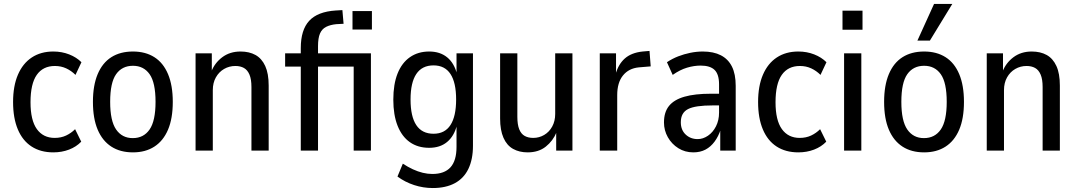

<svg xmlns="http://www.w3.org/2000/svg" viewBox="-20 -760 5436 969"><path d="M249 9Q185 9 139.5 -20.5Q94 -50 70 -107Q46 -164 46 -245Q46 -326 70.5 -383Q95 -440 140.5 -470Q186 -500 249 -500Q292 -500 329 -485.5Q366 -471 391 -446L361 -382Q340 -403 314 -415Q288 -427 257 -427Q197 -427 165.5 -382Q134 -337 134 -244Q134 -153 166 -108.5Q198 -64 256 -64Q288 -64 313.5 -76Q339 -88 359 -108L390 -45Q365 -19 328.5 -5Q292 9 249 9Z M651 9Q587 9 542 -20Q497 -49 473 -105.5Q449 -162 449 -246Q449 -329 473 -386Q497 -443 542 -471.5Q587 -500 651 -500Q714 -500 759 -471.5Q804 -443 828 -386Q852 -329 852 -246Q852 -162 828 -105.5Q804 -49 759 -20Q714 9 651 9ZM650 -63Q705 -63 735 -106.5Q765 -150 765 -246Q765 -343 735 -385.5Q705 -428 651 -428Q596 -428 566 -385.5Q536 -343 536 -246Q536 -150 566 -106.5Q596 -63 650 -63Z M967 0V-491H1049V-397H1046Q1063 -442 1101.5 -471Q1140 -500 1194 -500Q1238 -500 1269.5 -482.5Q1301 -465 1318.5 -427Q1336 -389 1336 -328V0H1249V-321Q1249 -360 1239 -383.5Q1229 -407 1211 -417Q1193 -427 1168 -427Q1137 -427 1111 -412Q1085 -397 1069.5 -369.5Q1054 -342 1054 -305V0Z M1498 0V-424H1419V-491H1520L1498 -468V-517Q1498 -609 1540.5 -655Q1583 -701 1674 -707L1708 -709L1714 -640L1677 -638Q1647 -635 1626 -624.5Q1605 -614 1595 -591Q1585 -568 1585 -527V-468L1555 -491H1852V0H1765V-424H1585V0ZM1759 -611V-704H1857V-611Z M2164 189Q2116 189 2070 174Q2024 159 1986 131L2013 66Q2039 83 2064 94.5Q2089 106 2113.5 112Q2138 118 2162 118Q2223 118 2253.5 84.5Q2284 51 2284 -19V-128H2286Q2272 -73 2236.5 -43.5Q2201 -14 2146 -14Q2089 -14 2048.5 -42.5Q2008 -71 1986.5 -125.5Q1965 -180 1965 -257Q1965 -335 1986.5 -389Q2008 -443 2049 -471.5Q2090 -500 2146 -500Q2201 -500 2237 -470.5Q2273 -441 2287 -384H2284V-491H2367V-24Q2367 44 2344 92Q2321 140 2275.5 164.5Q2230 189 2164 189ZM2168 -85Q2225 -85 2253.5 -129Q2282 -173 2282 -258Q2282 -343 2253.5 -386.5Q2225 -430 2168 -430Q2110 -430 2081 -386.5Q2052 -343 2052 -258Q2052 -172 2081 -128.5Q2110 -85 2168 -85Z M2643 9Q2601 9 2569.5 -8.5Q2538 -26 2521 -64.5Q2504 -103 2504 -162V-491H2591V-170Q2591 -131 2600.5 -107.5Q2610 -84 2628 -74Q2646 -64 2671 -64Q2701 -64 2726.5 -79Q2752 -94 2767 -121.5Q2782 -149 2782 -185V-491H2869V0H2787V-93H2789Q2771 -49 2734.5 -20Q2698 9 2643 9Z M3007 0V-491H3089V-383H3086Q3100 -435 3133 -464.5Q3166 -494 3223 -500L3258 -503L3264 -425L3204 -420Q3153 -415 3124 -379Q3095 -343 3095 -280V0Z M3479 9Q3437 9 3403.5 -12Q3370 -33 3350.5 -67.5Q3331 -102 3331 -142Q3331 -194 3356.5 -225.5Q3382 -257 3434.5 -272Q3487 -287 3568 -287H3621V-228H3578Q3533 -228 3502 -223.5Q3471 -219 3452.5 -209.5Q3434 -200 3425 -183.5Q3416 -167 3416 -143Q3416 -104 3440.5 -81Q3465 -58 3501 -58Q3528 -58 3553 -75Q3578 -92 3593.5 -122.5Q3609 -153 3609 -192V-334Q3609 -385 3586.5 -407Q3564 -429 3516 -429Q3483 -429 3447.5 -418.5Q3412 -408 3375 -382L3346 -446Q3373 -464 3402.5 -475.5Q3432 -487 3464 -493.5Q3496 -500 3527 -500Q3581 -500 3618 -481Q3655 -462 3674 -424Q3693 -386 3693 -327V0H3615V-106H3617Q3606 -72 3586.5 -45.5Q3567 -19 3540.5 -5Q3514 9 3479 9Z M4009 9Q3945 9 3899.5 -20.5Q3854 -50 3830 -107Q3806 -164 3806 -245Q3806 -326 3830.5 -383Q3855 -440 3900.5 -470Q3946 -500 4009 -500Q4052 -500 4089 -485.5Q4126 -471 4151 -446L4121 -382Q4100 -403 4074 -415Q4048 -427 4017 -427Q3957 -427 3925.5 -382Q3894 -337 3894 -244Q3894 -153 3926 -108.5Q3958 -64 4016 -64Q4048 -64 4073.5 -76Q4099 -88 4119 -108L4150 -45Q4125 -19 4088.5 -5Q4052 9 4009 9Z M4232 -610V-706H4333V-610ZM4240 0V-491H4327V0Z M4644 9Q4580 9 4535 -20Q4490 -49 4466 -105.5Q4442 -162 4442 -246Q4442 -329 4466 -386Q4490 -443 4535 -471.5Q4580 -500 4644 -500Q4707 -500 4752 -471.5Q4797 -443 4821 -386Q4845 -329 4845 -246Q4845 -162 4821 -105.5Q4797 -49 4752 -20Q4707 9 4644 9ZM4643 -63Q4698 -63 4728 -106.5Q4758 -150 4758 -246Q4758 -343 4728 -385.5Q4698 -428 4644 -428Q4589 -428 4559 -385.5Q4529 -343 4529 -246Q4529 -150 4559 -106.5Q4589 -63 4643 -63ZM4610 -555 4694 -740H4786L4673 -555Z M4960 0V-491H5042V-397H5039Q5056 -442 5094.5 -471Q5133 -500 5187 -500Q5231 -500 5262.5 -482.5Q5294 -465 5311.5 -427Q5329 -389 5329 -328V0H5242V-321Q5242 -360 5232 -383.5Q5222 -407 5204 -417Q5186 -427 5161 -427Q5130 -427 5104 -412Q5078 -397 5062.5 -369.5Q5047 -342 5047 -305V0Z"/></svg>

Font: Nunito Sans 10pt Condensed Medium
Style: Regular
Weight: 500
Width: 3
Designer: Vernon Adams
Foundry: Vernon Adams
Version: Version 3.101;gftools[0.9.27]